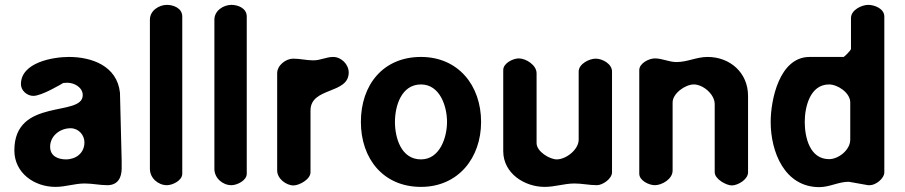

<svg xmlns="http://www.w3.org/2000/svg" viewBox="-20 -761 3717 789"><path d="M39 -143C39 -50 121 7 208 7C250 7 286 -7 328 -7C360 -7 390 0 421 0C465 0 480 -32 480 -69V-100C479 -142 474 -338 473 -380C461 -491 356 -527 263 -527C199 -527 66 -505 66 -415C66 -389 91 -367 117 -367C152 -367 233 -416 240 -420C242 -420 254 -421 257 -421C285 -421 320 -402 320 -370C320 -278 39 -362 39 -143ZM186 -158C186 -202 226 -234 270 -234C303 -234 327 -206 327 -176C327 -132 292 -106 251 -106C219 -106 186 -119 186 -158Z M666 -741C634 -741 596 -718 596 -680V-67C596 -29 630 0 666 0C689 0 729 -19 729 -47V-693C729 -728 692 -741 666 -741Z M931 -741C899 -741 861 -718 861 -680V-67C861 -29 895 0 931 0C954 0 994 -19 994 -47V-693C994 -728 957 -741 931 -741Z M1185 -520C1155 -520 1119 -493 1119 -460V-60C1119 -27 1156 1 1186 1C1210 1 1256 -24 1256 -53V-307C1256 -404 1413 -373 1413 -463C1413 -497 1382 -527 1349 -527C1321 -527 1297 -513 1268 -513C1239 -513 1213 -520 1185 -520Z M1463 -260C1463 -109 1555 7 1710 7C1863 7 1957 -112 1957 -260C1957 -410 1863 -527 1710 -527C1554 -527 1463 -412 1463 -260ZM1603 -260C1603 -325 1629 -414 1710 -414C1788 -414 1817 -324 1817 -260C1817 -197 1788 -106 1710 -106C1628 -106 1603 -195 1603 -260Z M2112 -521C2089 -521 2048 -502 2048 -473V-140C2048 -48 2136 7 2218 7C2262 7 2298 -7 2341 -7C2372 -7 2402 0 2433 0C2456 0 2495 -26 2495 -53V-467C2495 -499 2455 -520 2428 -520C2401 -520 2358 -498 2358 -467V-187C2358 -146 2306 -106 2268 -106C2239 -106 2185 -138 2185 -173V-460C2185 -494 2141 -521 2112 -521Z M2671 -521C2647 -521 2607 -501 2607 -473V-47C2607 -19 2647 0 2671 0C2700 0 2744 -25 2744 -60V-340C2744 -377 2796 -414 2831 -414C2869 -414 2917 -374 2917 -333V-53C2917 -25 2965 1 2987 1C3012 1 3054 -23 3054 -53V-367C3054 -463 2979 -527 2888 -527C2842 -527 2805 -506 2760 -506C2729 -506 2702 -521 2671 -521Z M3447 -527H3307C3182 -527 3147 -349 3147 -260C3147 -137 3204 8 3347 8C3389 8 3426 -14 3467 -14C3469 -14 3474 -13 3474 -13C3481 -12 3540 -1 3547 0H3555C3578 0 3614 -27 3614 -53V-693C3614 -726 3573 -741 3548 -741C3521 -741 3477 -720 3477 -687V-560C3477 -554 3449 -527 3447 -527ZM3287 -260C3287 -320 3308 -414 3387 -414C3422 -414 3474 -380 3474 -340V-187C3474 -145 3426 -107 3387 -107C3307 -107 3287 -198 3287 -260Z"/></svg>

Font: Asimov Print
Style: Regular
Weight: 500
Designer: Google
Version: Version 2.000980: 2014